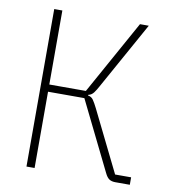

<svg xmlns="http://www.w3.org/2000/svg" viewBox="-79 -768 758 838"><g transform="rotate(10 300.0 -349.0)"><path d="M94 -698H130V-370H292L474 -698H513L348 -401Q339 -384 329.5 -371Q320 -358 305 -355V-352Q320 -350 328.5 -337.5Q337 -325 348 -303L481 -33H552V0H488Q471 0 460.5 -7Q450 -14 441 -33L291 -338H130V0H94Z"/></g></svg>

Font: IBM Plex Mono ExtLt
Style: Regular
Weight: 200
Monospace: yes
Designer: Mike Abbink, Paul van der Laan, Pieter van Rosmalen
Foundry: Bold Monday
Version: Version 2.3